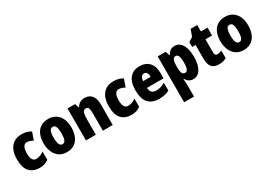

<svg xmlns="http://www.w3.org/2000/svg" viewBox="20 -1649 4035 2875"><g transform="rotate(-30 2037.0 -212.0)"><path d="M273 10Q157 10 96 -58.5Q35 -127 35 -274Q35 -361 62.5 -426Q90 -491 144.5 -527Q199 -563 280 -563Q327 -563 366.5 -552.5Q406 -542 441 -521L394 -388Q367 -404 341 -412.5Q315 -421 288 -421Q251 -421 229.5 -383.5Q208 -346 208 -274Q208 -202 229.5 -167Q251 -132 291 -132Q360 -132 426 -181V-39Q394 -15 356.5 -2.5Q319 10 273 10Z M981 -278Q981 -201 956.5 -135Q932 -69 878.5 -29.5Q825 10 740 10Q661 10 607.5 -29Q554 -68 527 -133.5Q500 -199 500 -278Q500 -361 526 -425.5Q552 -490 606 -526.5Q660 -563 742 -563Q813 -563 867 -529.5Q921 -496 951 -432.5Q981 -369 981 -278ZM673 -277Q673 -203 689 -165Q705 -127 741 -127Q778 -127 793 -165Q808 -203 808 -278Q808 -352 793 -389Q778 -426 741 -426Q705 -426 689 -389Q673 -352 673 -277Z M1370 -563Q1446 -563 1490.5 -511.5Q1535 -460 1535 -360V0H1364V-306Q1364 -361 1353 -389Q1342 -417 1310 -417Q1270 -417 1256.5 -378.5Q1243 -340 1243 -250V0H1072V-553H1204L1224 -484H1233Q1276 -563 1370 -563Z M1861 10Q1745 10 1684 -58.5Q1623 -127 1623 -274Q1623 -361 1650.5 -426Q1678 -491 1732.5 -527Q1787 -563 1868 -563Q1915 -563 1954.5 -552.5Q1994 -542 2029 -521L1982 -388Q1955 -404 1929 -412.5Q1903 -421 1876 -421Q1839 -421 1817.5 -383.5Q1796 -346 1796 -274Q1796 -202 1817.5 -167Q1839 -132 1879 -132Q1948 -132 2014 -181V-39Q1982 -15 1944.5 -2.5Q1907 10 1861 10Z M2320 -562Q2425 -562 2484.5 -497.5Q2544 -433 2544 -310V-225H2257Q2259 -121 2359 -121Q2402 -121 2437.5 -131Q2473 -141 2514 -164V-30Q2443 10 2336 10Q2214 10 2151 -61.5Q2088 -133 2088 -274Q2088 -416 2148.5 -489Q2209 -562 2320 -562ZM2325 -436Q2297 -436 2278.5 -414Q2260 -392 2258 -341H2387Q2387 -389 2370.5 -412.5Q2354 -436 2325 -436Z M2927 -563Q3008 -563 3054 -487Q3100 -411 3100 -276Q3100 -140 3052.5 -65Q3005 10 2928 10Q2884 10 2853.5 -9.5Q2823 -29 2802 -66H2796Q2798 -34 2800 -9Q2802 16 2802 36V240H2631V-553H2768L2793 -482H2802Q2827 -528 2855.5 -545.5Q2884 -563 2927 -563ZM2867 -424Q2832 -424 2817 -392Q2802 -360 2802 -290V-263Q2802 -197 2816.5 -165.5Q2831 -134 2867 -134Q2927 -134 2927 -275Q2927 -352 2912 -388Q2897 -424 2867 -424Z M3423 -133Q3441 -133 3460 -138.5Q3479 -144 3500 -152V-21Q3472 -6 3440.5 2Q3409 10 3369 10Q3288 10 3248 -35Q3208 -80 3208 -182V-417H3149V-501L3223 -548L3265 -664H3379V-553H3493V-417H3379V-187Q3379 -133 3423 -133Z M4038 -278Q4038 -201 4013.5 -135Q3989 -69 3935.5 -29.5Q3882 10 3797 10Q3718 10 3664.5 -29Q3611 -68 3584 -133.5Q3557 -199 3557 -278Q3557 -361 3583 -425.5Q3609 -490 3663 -526.5Q3717 -563 3799 -563Q3870 -563 3924 -529.5Q3978 -496 4008 -432.5Q4038 -369 4038 -278ZM3730 -277Q3730 -203 3746 -165Q3762 -127 3798 -127Q3835 -127 3850 -165Q3865 -203 3865 -278Q3865 -352 3850 -389Q3835 -426 3798 -426Q3762 -426 3746 -389Q3730 -352 3730 -277Z"/></g></svg>

Font: Noto Sans Gurmukhi UI Condensed Black
Style: Regular
Weight: 900
Width: 3
Designer: Jelle Bosma - Monotype Design Team
Foundry: Monotype Imaging Inc.
Version: Version 2.004; ttfautohint (v1.8.4.7-5d5b)